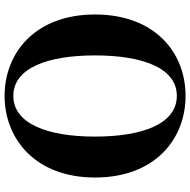

<svg xmlns="http://www.w3.org/2000/svg" viewBox="-16 -791 827 835"><g transform="rotate(-90 397.5 -373.5)"><path d="M398 20C587 20 752 -114 752 -374C752 -633 586 -767 398 -767C210 -767 43 -632 43 -374C43 -113 210 20 398 20ZM398 -18C276 -18 221 -168 221 -374C221 -578 276 -729 398 -729C520 -729 574 -578 574 -374C574 -168 520 -18 398 -18Z"/></g></svg>

Font: Noto Serif CJK SC Black
Style: Regular
Weight: 900
Designer: Ryoko NISHIZUKA 西塚涼子 (kana & ideographs); Frank Grießhammer (Latin, Greek & Cyrillic); Wenlong ZHANG 张文龙 (bopomofo); San
Foundry: Adobe
Version: Version 2.001;hotconv 1.1.0;makeotfexe 2.6.0